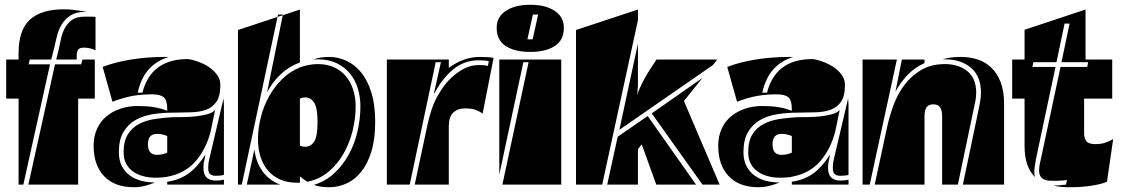

<svg xmlns="http://www.w3.org/2000/svg" viewBox="-20 -775 4713 806"><path d="M378 -525V-361H308V0H99L211 -505H321L326 -525ZM105 -525 100 -505H190L78 0H58V-361H6V-525H58V-552Q58 -649 105.5 -692.5Q153 -736 250 -736Q270 -736 288 -733.5Q306 -731 322 -729L344 -725H335Q299 -725 276.5 -710.5Q254 -696 240.5 -674.5Q227 -653 220.5 -628.5Q214 -604 210 -584L195 -525ZM381 -564Q365 -571 354 -573Q343 -575 332 -575Q315 -575 308.5 -567Q302 -559 302 -539V-525H216L227 -570Q231 -586 235.5 -609.5Q240 -633 250.5 -654Q261 -675 280.5 -690Q300 -705 335 -705H360Q365 -705 370.5 -705Q376 -705 381 -704Z M578 -386Q595 -455 642.5 -491Q690 -527 768 -527L783 -525Q803 -520 824.5 -511Q846 -502 864 -488.5Q882 -475 893.5 -457.5Q905 -440 905 -419Q905 -371 888 -347Q871 -323 843 -313.5Q815 -304 778.5 -303.5Q742 -303 703 -302Q661 -302 620.5 -295.5Q580 -289 548.5 -271Q517 -253 498 -220.5Q479 -188 479 -136Q479 -102 491.5 -78Q504 -54 525 -38.5Q546 -23 573.5 -16Q601 -9 631 -9L612 -2Q577 11 542 11Q461 11 417 -35.5Q373 -82 373 -163Q373 -203 387.5 -234.5Q402 -266 427.5 -287Q453 -308 486.5 -319Q520 -330 558 -330Q596 -330 624.5 -325.5Q653 -321 682 -310V-318Q682 -354 667.5 -366.5Q653 -379 619 -379Q575 -379 537.5 -372.5Q500 -366 452 -348L411 -494Q462 -514 529.5 -525Q597 -536 672 -536H688Q639 -521 605.5 -485Q572 -449 558 -386ZM864 -222Q845 -149 801 -98Q757 -47 682 -33L678 -32Q655 -29 632 -29Q605 -29 581 -35.5Q557 -42 538.5 -55Q520 -68 509.5 -88Q499 -108 499 -136Q499 -183 517 -211.5Q535 -240 564.5 -255Q594 -270 630.5 -275.5Q667 -281 704 -283Q726 -283 753 -283.5Q780 -284 805.5 -287Q831 -290 852 -296Q873 -302 883 -313ZM920 -328V-41Q908 -37 885 -37Q873 -37 863.5 -43Q854 -49 854 -70Q854 -81 855 -88.5Q856 -96 858 -105L917 -356Q917 -358 917.5 -359.5Q918 -361 918 -363Q919 -355 919.5 -346Q920 -337 920 -328ZM682 0V-12Q736 -20 774 -48.5Q812 -77 842 -126Q841 -113 837.5 -101.5Q834 -90 834 -70Q834 -17 886 -17Q907 -17 920 -21V0ZM682 -204Q661 -213 639 -213Q601 -213 601 -169Q601 -125 639 -125Q661 -125 682 -134Z M1473 -328Q1473 -279 1460.5 -227.5Q1448 -176 1423 -131.5Q1398 -87 1359.5 -54.5Q1321 -22 1270 -12Q1262 -17 1254.5 -22.5Q1247 -28 1239 -35V-8H1226Q1187 -8 1157 -21Q1127 -34 1106 -58Q1085 -82 1074 -115.5Q1063 -149 1063 -190V-198Q1064 -240 1075.5 -285Q1087 -330 1109.5 -370.5Q1132 -411 1164.5 -443Q1197 -475 1239 -492L1244 -494Q1260 -499 1277.5 -502.5Q1295 -506 1314 -506Q1353 -506 1382.5 -492.5Q1412 -479 1432 -455Q1452 -431 1462.5 -398.5Q1473 -366 1473 -328ZM979 -649 1145 -704 995 0H979ZM1555 -263Q1555 -191 1539 -139Q1523 -87 1496 -53.5Q1469 -20 1434 -4.5Q1399 11 1362 11Q1322 11 1298 1Q1347 -14 1383.5 -48Q1420 -82 1444.5 -127Q1469 -172 1481 -224.5Q1493 -277 1493 -328Q1493 -368 1482 -404Q1471 -440 1448.5 -467Q1426 -494 1392.5 -510Q1359 -526 1314 -526Q1309 -526 1304.5 -525.5Q1300 -525 1295 -525Q1322 -536 1362 -536Q1399 -536 1434 -520Q1469 -504 1496 -471Q1523 -438 1539 -386.5Q1555 -335 1555 -263ZM1239 -735V-513Q1193 -496 1158 -463Q1123 -430 1101 -387L1167 -711ZM1313 -263Q1313 -323 1298.5 -344.5Q1284 -366 1262 -366Q1249 -366 1239 -361V-164Q1249 -159 1262 -159Q1284 -159 1298.5 -180Q1313 -201 1313 -263ZM1048 -148Q1054 -95 1082 -56Q1110 -17 1157 0H1016ZM1167 -711 1145 -704 1147 -714H1168Z M1721 0 1776 -258Q1784 -291 1792 -315.5Q1800 -340 1811 -361Q1819 -377 1835 -401.5Q1851 -426 1874 -448Q1897 -470 1926.5 -486Q1956 -502 1992 -502Q2017 -502 2028 -498L2032 -518Q2017 -522 1991 -522Q1928 -522 1881.5 -483Q1835 -444 1804 -383L1802 -385L1831 -514H1809L1700 0H1604V-525H1864V-490Q1926 -536 1994 -536Q2035 -536 2052 -532L2006 -298Q1991 -309 1974.5 -314.5Q1958 -320 1932 -320Q1901 -320 1882.5 -302Q1864 -284 1864 -246V0Z M2199 -514H2177L2076 -42V-525H2336V0H2089ZM2347 -658Q2347 -606 2308.5 -581.5Q2270 -557 2206 -557Q2142 -557 2103.5 -581.5Q2065 -606 2065 -658Q2065 -704 2103.5 -729.5Q2142 -755 2206 -755Q2270 -755 2308.5 -729.5Q2347 -704 2347 -658ZM2194 -610H2216L2239 -714H2217Z M2398 -649 2658 -735V-690L2508 0H2398ZM2699 -288 2902 0H2735L2674 -169L2658 -149V0H2529L2573 -201ZM2657 -402 2655 -376Q2658 -387 2664 -401Q2670 -415 2677 -429Q2684 -443 2692 -456.5Q2700 -470 2707 -481L2736 -525H2991L2973 -502L2580 -230L2658 -592V-427Q2658 -422 2658 -416Q2658 -410 2657 -402ZM3001 0H2929L2716 -299L2929 -448L2851 -351Z M3200 -386Q3217 -455 3264.5 -491Q3312 -527 3390 -527L3405 -525Q3425 -520 3446.5 -511Q3468 -502 3486 -488.5Q3504 -475 3515.5 -457.5Q3527 -440 3527 -419Q3527 -371 3510 -347Q3493 -323 3465 -313.5Q3437 -304 3400.5 -303.5Q3364 -303 3325 -302Q3283 -302 3242.5 -295.5Q3202 -289 3170.5 -271Q3139 -253 3120 -220.5Q3101 -188 3101 -136Q3101 -102 3113.5 -78Q3126 -54 3147 -38.5Q3168 -23 3195.5 -16Q3223 -9 3253 -9L3234 -2Q3199 11 3164 11Q3083 11 3039 -35.5Q2995 -82 2995 -163Q2995 -203 3009.5 -234.5Q3024 -266 3049.5 -287Q3075 -308 3108.5 -319Q3142 -330 3180 -330Q3218 -330 3246.5 -325.5Q3275 -321 3304 -310V-318Q3304 -354 3289.5 -366.5Q3275 -379 3241 -379Q3197 -379 3159.5 -372.5Q3122 -366 3074 -348L3033 -494Q3084 -514 3151.5 -525Q3219 -536 3294 -536H3310Q3261 -521 3227.5 -485Q3194 -449 3180 -386ZM3486 -222Q3467 -149 3423 -98Q3379 -47 3304 -33L3300 -32Q3277 -29 3254 -29Q3227 -29 3203 -35.5Q3179 -42 3160.5 -55Q3142 -68 3131.5 -88Q3121 -108 3121 -136Q3121 -183 3139 -211.5Q3157 -240 3186.5 -255Q3216 -270 3252.5 -275.5Q3289 -281 3326 -283Q3348 -283 3375 -283.5Q3402 -284 3427.5 -287Q3453 -290 3474 -296Q3495 -302 3505 -313ZM3542 -328V-41Q3530 -37 3507 -37Q3495 -37 3485.5 -43Q3476 -49 3476 -70Q3476 -81 3477 -88.5Q3478 -96 3480 -105L3539 -356Q3539 -358 3539.5 -359.5Q3540 -361 3540 -363Q3541 -355 3541.5 -346Q3542 -337 3542 -328ZM3304 0V-12Q3358 -20 3396 -48.5Q3434 -77 3464 -126Q3463 -113 3459.5 -101.5Q3456 -90 3456 -70Q3456 -17 3508 -17Q3529 -17 3542 -21V0ZM3304 -204Q3283 -213 3261 -213Q3223 -213 3223 -169Q3223 -125 3261 -125Q3283 -125 3304 -134Z M3935 0V-287Q3935 -312 3926.5 -324.5Q3918 -337 3898 -337Q3878 -337 3869.5 -324.5Q3861 -312 3861 -287V0H3652L3703 -237Q3713 -285 3731 -333.5Q3749 -382 3778 -420Q3807 -458 3848.5 -482Q3890 -506 3947 -506Q4004 -506 4041 -476Q4078 -446 4078 -386Q4078 -367 4074 -348Q4070 -329 4066 -310L4001 0ZM4086 -305Q4090 -325 4094 -345.5Q4098 -366 4098 -386Q4098 -455 4056 -490.5Q4014 -526 3947 -526H3937Q3952 -531 3971.5 -533.5Q3991 -536 4014 -536Q4052 -536 4085 -525Q4118 -514 4142.5 -490Q4167 -466 4181 -429Q4195 -392 4195 -341V0H4022ZM3631 0H3601V-525H3745ZM3739 -390 3766 -525H3861V-510Q3822 -493 3792 -462.5Q3762 -432 3739 -390Z M4415 -514H4318L4314 -494H4411L4330 -113Q4328 -98 4325 -83.5Q4322 -69 4322 -54Q4322 -41 4325 -32Q4281 -73 4281 -163V-361H4229V-525H4281V-650L4537 -735V-525H4649V-361H4531V-216Q4531 -193 4541 -181.5Q4551 -170 4579 -170Q4600 -170 4616.5 -175Q4633 -180 4653 -191L4627 -12Q4604 -2 4562.5 4.5Q4521 11 4473 11Q4453 11 4435.5 9.5Q4418 8 4402 4Q4416 4 4428.5 3Q4441 2 4455 0L4459 -20Q4442 -16 4411 -16H4406Q4395 -16 4383.5 -16.5Q4372 -17 4363 -21.5Q4354 -26 4348 -34.5Q4342 -43 4342 -60Q4342 -75 4345.5 -90Q4349 -105 4352 -119L4432 -494H4544L4548 -514H4436L4470 -676H4449Z"/></svg>

Font: J.M. Nexus Grotesque
Style: Regular
Weight: 900
Designer: deFharo
Foundry: deFharo
Version: Version 3.003